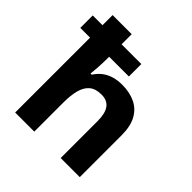

<svg xmlns="http://www.w3.org/2000/svg" viewBox="-201 -975 1059 1059"><g transform="rotate(45 328.5 -446.0)"><path d="M227 -826V-747H381V-650H227V-641Q227 -601 224.5 -564Q222 -527 220 -512H229Q247 -540 270.5 -557.5Q294 -575 323.5 -583.5Q353 -592 387 -592Q446 -592 490 -571Q534 -550 558 -506Q582 -462 582 -392V-66H433V-355Q433 -414 411.5 -443.5Q390 -473 345 -473Q300 -473 274.5 -452Q249 -431 238 -391Q227 -351 227 -293V-66H78V-650H2V-747H78V-826Z"/></g></svg>

Font: Noto Sans Malayalam UI
Style: Regular
Weight: 400
Designer: Jelle Bosma - Monotype Design Team
Foundry: Monotype Imaging Inc.
Version: Version 2.104